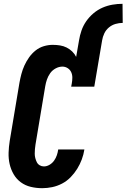

<svg xmlns="http://www.w3.org/2000/svg" viewBox="-20 -978 663 1006"><path d="M394 -766Q398 -792 407 -818Q416 -844 432 -867Q448 -890 470 -908.5Q492 -927 517.5 -938Q543 -949 569.5 -953.5Q596 -958 622 -958L623 -858Q604 -858 585 -852.5Q566 -847 550.5 -834Q535 -821 526.5 -803Q518 -785 515 -766ZM201 8Q170 8 141 1Q112 -6 89 -23Q66 -40 51.5 -65Q37 -90 30.5 -118.5Q24 -147 25 -178Q26 -209 31 -240L82 -545Q86 -567 92 -590Q98 -613 108 -635Q118 -657 132.5 -677.5Q147 -698 166.5 -713.5Q186 -729 209.5 -736Q233 -743 256 -743Q276 -743 294.5 -740Q313 -737 329 -729Q345 -721 358 -708.5Q371 -696 379 -680L394 -766H515L474 -524H353L356 -540Q359 -556 359 -571.5Q359 -587 353 -600Q347 -613 334.5 -621Q322 -629 307 -629Q289 -629 271.5 -619.5Q254 -610 243 -594.5Q232 -579 226 -561.5Q220 -544 217 -526L166 -221Q164 -209 163 -196.5Q162 -184 162 -172.5Q162 -161 165 -149.5Q168 -138 173 -128Q178 -118 188 -112Q198 -106 210 -106Q225 -106 239.5 -114.5Q254 -123 263.5 -136.5Q273 -150 278 -165Q283 -180 285 -195H422V-194Q418 -168 408.5 -142.5Q399 -117 384.5 -93.5Q370 -70 350 -49.5Q330 -29 305 -16Q280 -3 253.5 2.5Q227 8 201 8Z"/></svg>

Font: Iosevka Heavy Oblique
Style: Regular
Weight: 900
Italic angle: -9°
Monospace: yes
Designer: Belleve Invis
Foundry: Belleve Invis
Version: Version 32.5.0; ttfautohint (v1.8.4)